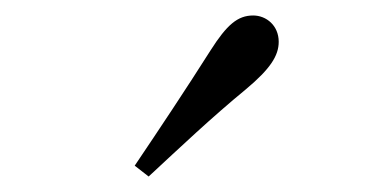

<svg xmlns="http://www.w3.org/2000/svg" viewBox="-20 -838 475 248"><path d="M154 -624 172 -610C213 -648 253 -686 298 -723C329 -749 340 -766 340 -784C340 -805 324 -818 307 -818C287 -818 273 -806 252 -773C219 -721 187 -673 154 -624Z"/></svg>

Font: Harano Aji Mincho KR
Style: Regular
Weight: 400
Foundry: Masamichi Hosoda
Version: HaranoAjiMinchoKR-Regular version 20230610;ttx 4.39.4